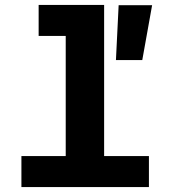

<svg xmlns="http://www.w3.org/2000/svg" viewBox="-20 -760 690 780"><path d="M247 0V-740H403V0ZM67 0V-126H585V0ZM137 -614V-740H325V-614ZM451 -516 462 -739H598L558 -516Z"/></svg>

Font: Azeret Mono
Style: Bold
Weight: 700
Designer: Martin Vácha
Foundry: Displaay
Version: Version 1.002